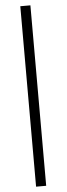

<svg xmlns="http://www.w3.org/2000/svg" viewBox="-65 -765 368 1060"><g transform="rotate(-5 119.0 -235.0)"><path d="M90.5 265V-735H146.5V265Z"/></g></svg>

Font: Newsreader Text Medium
Style: Regular
Weight: 500
Designer: Hugues Gentile
Foundry: Production Type
Version: Version 1.002